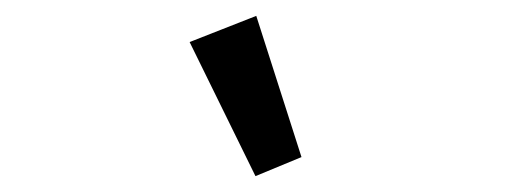

<svg xmlns="http://www.w3.org/2000/svg" viewBox="-20 -804 640 242"><path d="M219 -751 303 -784 360 -606 302 -582Z"/></svg>

Font: IBM Plex Mono Text
Style: Italic
Weight: 450
Italic angle: -9°
Monospace: yes
Designer: Mike Abbink, Paul van der Laan, Pieter van Rosmalen
Foundry: Bold Monday
Version: Version 2.1